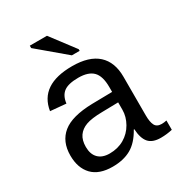

<svg xmlns="http://www.w3.org/2000/svg" viewBox="-177 -852 909 979"><g transform="rotate(-30 278.0 -363.0)"><path d="M202.1 9.8Q122.6 9.8 82.5 -32.2Q42.5 -74.2 42.5 -147.5Q42.5 -229.5 96.4 -273.4Q150.4 -317.4 270.5 -320.3L389.2 -322.3V-351.1Q389.2 -415.5 361.8 -443.4Q334.5 -471.2 275.9 -471.2Q216.8 -471.2 189.9 -451.2Q163.1 -431.2 157.7 -387.2L65.9 -395.5Q88.4 -538.1 277.8 -538.1Q377.4 -538.1 427.7 -492.4Q478 -446.8 478 -360.4V-132.8Q478 -93.8 488.3 -74Q498.5 -54.2 527.3 -54.2Q540 -54.2 556.2 -57.6V-2.9Q522.9 4.9 488.3 4.9Q439.5 4.9 417.2 -20.8Q395 -46.4 392.1 -101.1H389.2Q355.5 -40.5 310.8 -15.4Q266.1 9.8 202.1 9.8ZM222.2 -56.2Q270.5 -56.2 308.1 -78.1Q345.7 -100.1 367.4 -138.4Q389.2 -176.8 389.2 -217.3V-260.7L293 -258.8Q231 -257.8 199 -246.1Q167 -234.4 149.9 -210Q132.8 -185.5 132.8 -146Q132.8 -103 156 -79.6Q179.2 -56.2 222.2 -56.2ZM304.7 -586.4 143.6 -722.2V-736.3H244.6L350.6 -596.2V-586.4Z"/></g></svg>

Font: Arial
Style: Regular
Weight: 400
Designer: Steve Matteson
Foundry: Ascender Corporation
Version: Version 2.00.3